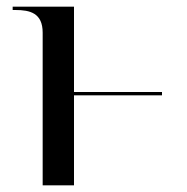

<svg xmlns="http://www.w3.org/2000/svg" viewBox="-20 -556 561 576"><path d="M108 -458V0H202V-270H466V-280H202V-536H18V-526H26C70 -526 108 -517 108 -458Z"/></svg>

Font: Noto Serif Display
Style: Regular
Weight: 400
Designer: Monotype Design Team
Foundry: Monotype Imaging Inc.
Version: Version 2.009